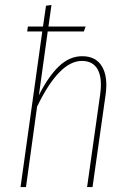

<svg xmlns="http://www.w3.org/2000/svg" viewBox="-20 -756 521 776"><path d="M312 -528.8Q367.2 -528.8 391.8 -488Q416.5 -447.3 407.2 -376L354 0H332L384.8 -374Q394 -440.9 374.8 -475.3Q355.5 -509.8 311 -509.8Q219.2 -509.8 129.9 -325.2L85 0H63L150.9 -628.9H89.8L92.8 -648.9H153.8L166 -732.9L188 -735.8L175.8 -648.9H326.2L318.8 -628.9H172.9L137.2 -371.1Q175.8 -447.8 218.5 -488.3Q261.2 -528.8 312 -528.8Z"/></svg>

Font: Fira Sans Compressed Thin
Style: Italic
Weight: 100
Width: 3
Italic angle: -8°
Designer: Carrois Corporate & Edenspiekermann AG
Foundry: Carrois Corporate GbR & Edenspiekermann AG
Version: Version 4.203;PS 004.203;hotconv 1.0.88;makeotf.lib2.5.64775